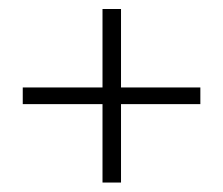

<svg xmlns="http://www.w3.org/2000/svg" viewBox="-20 -459 483 416"><path d="M414.1 -233.4V-269.5H242.2V-439.5H202.1V-269.5H29.3V-233.4H202.1V-63.5H242.2V-233.4Z"/></svg>

Font: Yaldevi Colombo ExtraLight
Style: Regular
Weight: 275
Designer: Sol Matas, Denzil Rajitha, Kosala Senevirathne and Pathum Egodawatta
Foundry: Mooniak
Version: Version 1.020 ; ttfautohint (v1.6)